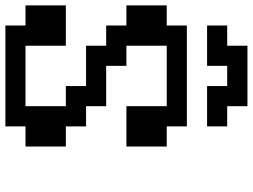

<svg xmlns="http://www.w3.org/2000/svg" viewBox="-136 -828 963 732"><g transform="rotate(90 346.0 -461.5)"><path d="M76.7 0V-76.7H0V-230.5H153.8V-76.7H384.3V-230.5H307.6V-307.6H153.8V-384.3H76.7V-461.4H0V-615.2H76.7V-691.9H461.4V-615.2H538.1V-461.4H384.3V-615.2H153.8V-461.4H230.5V-384.3H384.3V-307.6H461.4V-230.5H538.1V-76.7H461.4V0ZM76.7 -769V-845.7H153.8V-922.9H384.3V-845.7H461.4V-769H307.6V-845.7H230.5V-769Z"/></g></svg>

Font: Good Old DOS
Style: Regular
Weight: 400
Designer: Vasily Draigo
Foundry: Vasily Draigo
Version: 1.0